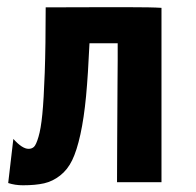

<svg xmlns="http://www.w3.org/2000/svg" viewBox="-20 -520 558 548"><path d="M3.4 2.4 18.1 -123.5Q43.5 -95.2 61.5 -95.2Q70.8 -95.2 76.9 -100.8Q83 -106.4 89.8 -129.2Q96.7 -151.9 100.8 -193.8Q105 -235.8 107.7 -312.7Q110.4 -389.6 110.4 -499L283.2 -499.5H341.3Q413.6 -499.5 440.9 -497.6V0H314Q314 -26.4 314.5 -121.3Q314.9 -216.3 315.4 -281.2L315.9 -346.2V-396.5H235.4Q231.4 -307.1 225.6 -245.1Q219.7 -183.1 209.5 -136.5Q199.2 -89.8 186 -62.7Q172.9 -35.6 151.6 -19Q130.4 -2.4 106 3.2Q81.5 8.8 45.4 8.8Q22.9 8.8 3.4 2.4Z"/></svg>

Font: Fantasque Sans Mono
Style: Bold
Weight: 700
Monospace: yes
Designer: Jany Belluz
Version: Version 1.8.0 ; ttfautohint (v1.8.2)